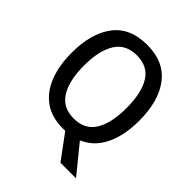

<svg xmlns="http://www.w3.org/2000/svg" viewBox="-242 -937 1187 1187"><g transform="rotate(45 352.0 -343.5)"><path d="M649 -424Q649 -294 605 -204.5Q561 -115 475 -79L624 104H488L369 -57Q365 -57 360 -56.5Q355 -56 350 -56Q249 -56 184 -103.5Q119 -151 87.5 -234.5Q56 -318 56 -425Q56 -596 129.5 -693.5Q203 -791 353 -791Q499 -791 574 -693.5Q649 -596 649 -424ZM166 -424Q166 -292 211.5 -219.5Q257 -147 352 -147Q448 -147 493 -219Q538 -291 538 -424Q538 -556 493.5 -628Q449 -700 353 -700Q257 -700 211.5 -628Q166 -556 166 -424Z"/></g></svg>

Font: Noto Sans Malayalam UI SemiCondensed Medium
Style: Regular
Weight: 500
Width: 4
Designer: Jelle Bosma - Monotype Design Team
Foundry: Monotype Imaging Inc.
Version: Version 2.104; ttfautohint (v1.8.4.7-5d5b)